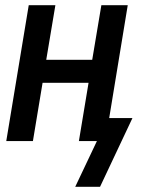

<svg xmlns="http://www.w3.org/2000/svg" viewBox="-20 -540 540 735"><path d="M268 175 351 0H282L319 -223H143L106 0H4L90 -520H192L157 -311H333L368 -520H469L398 -88H487L363 175Z"/></svg>

Font: Iosevka SS04 Semibold
Style: Italic
Weight: 600
Italic angle: -9°
Monospace: yes
Designer: Belleve Invis
Foundry: Belleve Invis
Version: Version 19.0.0; ttfautohint (v1.8.4)